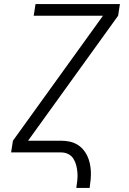

<svg xmlns="http://www.w3.org/2000/svg" viewBox="-20 -755 640 951"><path d="M358 176Q361 156 363 137Q365 118 363.5 99.5Q362 81 357.5 63.5Q353 46 343.5 31Q334 16 318 8Q302 0 283 0H35L44 -58L490 -677H147L156 -735H574L565 -677L119 -58H282Q303 -58 323 -54Q343 -50 360 -40.5Q377 -31 390 -16.5Q403 -2 411.5 15.5Q420 33 424.5 52.5Q429 72 430 92.5Q431 113 429 134Q427 155 424 176Z"/></svg>

Font: Iosevka Aile Light
Style: Italic
Weight: 300
Italic angle: -9°
Designer: Belleve Invis
Foundry: Belleve Invis
Version: Version 31.1.0; ttfautohint (v1.8.4)